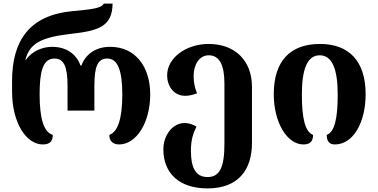

<svg xmlns="http://www.w3.org/2000/svg" viewBox="-20 -793 2097 1066"><path d="M218 9C260 9 273 -12 273 -44C223 -60 200 -134 200 -269C200 -390 216 -468 282 -468C335 -468 355 -423 355 -315V-179H504V-315C504 -423 522 -468 576 -468C635 -468 659 -398 659 -269C659 -136 635 -61 587 -44C587 -12 605 9 641 9C737 9 814 -112 814 -269C814 -425 730 -533 592 -533C511 -533 455 -492 432 -429H427C405 -492 349 -533 269 -533C216 -533 157 -509 124 -461H121C145 -553 209 -586 374 -605C524 -622 604 -644 605 -773H556C545 -748 493 -741 380 -731C144 -708 47 -568 47 -343V-285C47 -112 125 9 218 9Z M1132 253C1305 253 1379 148 1379 0V-311C1379 -459 1282 -549 1139 -549C1012 -549 908 -471 908 -375C908 -310 949 -261 1008 -261C1028 -261 1051 -266 1074 -275C1061 -306 1055 -336 1055 -371C1055 -432 1085 -486 1139 -486C1200 -486 1226 -429 1226 -329V5C1226 136 1200 190 1132 190C1064 190 1040 133 1040 45C1040 -18 1053 -55 1071 -90C1048 -104 1025 -110 1005 -110C938 -110 887 -42 887 36C887 169 975 253 1132 253Z M1665 9C1705 9 1718 -12 1718 -44C1674 -61 1656 -136 1656 -268C1656 -411 1687 -486 1755 -486C1823 -486 1855 -412 1855 -268C1855 -139 1839 -61 1794 -44C1794 -12 1806 9 1839 9C1942 9 2010 -114 2010 -270C2010 -455 1916 -549 1757 -549C1591 -549 1500 -454 1500 -270C1500 -114 1573 9 1665 9Z"/></svg>

Font: Noto Serif Georgian Bold
Style: Regular
Weight: 700
Designer: Monotype Design Team, Akaki Razmadze
Foundry: Google LLC
Version: Version 2.003